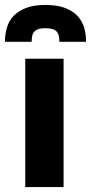

<svg xmlns="http://www.w3.org/2000/svg" viewBox="-46 -756 368 776"><path d="M0 0ZM211 -518.5V0H56V-518.5ZM138 -736Q185 -736 216.5 -724Q248 -712 267 -691.8Q286 -671.5 294 -644.5Q302 -617.5 302 -587H194Q194 -600.5 191.8 -611Q189.5 -621.5 183.2 -628.2Q177 -635 166 -638.5Q155 -642 138 -642Q120.5 -642 109.8 -638.5Q99 -635 92.8 -628.2Q86.5 -621.5 84.2 -611Q82 -600.5 82 -587H-26Q-26 -617.5 -18 -644.5Q-10 -671.5 9 -691.8Q28 -712 59.5 -724Q91 -736 138 -736Z"/></svg>

Font: Lato Black
Style: Regular
Weight: 900
Designer: Lukasz Dziedzic
Foundry: tyPoland Lukasz Dziedzic
Version: Version 2.007; 2014-02-27